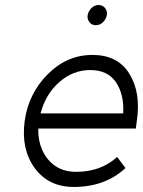

<svg xmlns="http://www.w3.org/2000/svg" viewBox="-20 -730 568 762"><path d="M404 -670Q407 -685 397 -698Q388 -710 371 -710Q355 -710 343 -698Q331 -686 328 -670Q325 -655 335 -642Q344 -630 360 -630Q377 -630 389 -642Q401 -654 404 -670ZM519 -220 523 -250Q540 -363 493 -438Q447 -512 347 -512Q246 -512 170 -436Q93 -359 78 -250Q63 -139 117 -64Q172 12 273 12Q397 12 478 -63L445 -107Q380 -48 282 -48Q212 -48 171 -97Q151 -121 141 -152Q131 -183 132 -220ZM338 -452Q407 -452 440 -404Q473 -355 469 -280H141Q161 -356 214 -403Q269 -452 338 -452Z"/></svg>

Font: Unageo
Style: Light-Italic
Weight: 300
Designer: Richard Sepsi
Foundry: Richard Sepsi
Version: Version 2.000